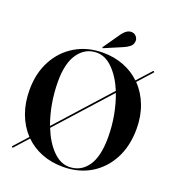

<svg xmlns="http://www.w3.org/2000/svg" viewBox="-156 -1008 1047 1142"><g transform="rotate(20 367.0 -437.0)"><path d="M47 3.5Q43.5 -0.5 47 -4L123.5 -89Q78 -137 53 -204.2Q28 -271.5 28 -353Q28 -459 71.2 -539.5Q114.5 -620 190.5 -665Q266.5 -710 364.5 -710Q436.5 -710 496.5 -686.5Q556.5 -663 600.5 -620.5L679.5 -708Q683 -712.5 686.5 -708.5Q690.5 -704.5 687 -701.5L608 -613.5Q654.5 -566 680.2 -499.2Q706 -432.5 706 -352.5Q706 -243.5 663.2 -162Q620.5 -80.5 544.8 -35.2Q469 10 369.5 10Q296.5 10 235.8 -14Q175 -38 130.5 -82L54 3Q51 7 47 3.5ZM170 -460.5Q170 -386.5 182.2 -318.2Q194.5 -250 216 -192.5L512.5 -522.5Q480 -601 432.2 -649.2Q384.5 -697.5 330 -697.5Q258.5 -697.5 214.2 -636.5Q170 -575.5 170 -460.5ZM564 -245.5Q564 -318.5 551.2 -386.5Q538.5 -454.5 516.5 -511.5L220.5 -182Q252.5 -101 300.8 -51.8Q349 -2.5 404 -2.5Q477.5 -2.5 520.8 -63Q564 -123.5 564 -245.5ZM420.5 -842Q450 -885 481.5 -883.5Q500.5 -883 511.5 -869.5Q522.5 -856 522 -842Q521 -817.5 503.5 -804Q486 -790.5 465 -782L355.5 -735.5Q351 -733.5 349.5 -736Q348 -738 350.5 -741.5Z"/></g></svg>

Font: Fraunces 144pt SemiBold
Style: Regular
Weight: 600
Version: Version 1.000;[0bf87f6ff]